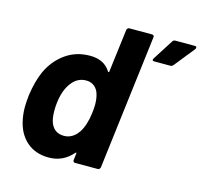

<svg xmlns="http://www.w3.org/2000/svg" viewBox="-103 -813 980 933"><g transform="rotate(15 387.0 -346.0)"><path d="M436 -700H550Q555 -700 558 -696.5Q561 -693 560 -688L477 -12Q476 -7 472.5 -3.5Q469 0 464 0H350Q345 0 342 -3.5Q339 -7 340 -12L344 -46Q345 -49 343 -49.5Q341 -50 339 -48Q291 8 219 8Q151 8 107 -31Q63 -70 50 -138Q44 -168 44 -201Q44 -219 48 -259Q58 -331 81 -383Q111 -447 164 -484.5Q217 -522 287 -522Q358 -522 390 -470Q392 -468 394 -468.5Q396 -469 396 -472L423 -688Q424 -693 427.5 -696.5Q431 -700 436 -700ZM368 -257Q371 -280 371 -299Q371 -335 360 -362Q341 -401 299 -401Q255 -401 226 -362Q196 -323 189 -256Q187 -243 187 -219Q187 -180 197 -156Q216 -113 263 -113Q307 -113 336 -156Q360 -192 368 -257ZM668 -700H765Q774 -700 774 -693Q774 -690 771 -685L690 -584Q684 -576 675 -576H594Q585 -576 585 -582Q585 -586 588 -590L653 -692Q657 -700 668 -700Z"/></g></svg>

Font: Barlow
Style: Bold Italic
Weight: 700
Italic angle: -7°
Designer: Jeremy Tribby
Foundry: Tribby Type
Version: Version 1.422